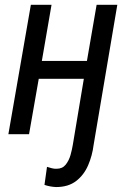

<svg xmlns="http://www.w3.org/2000/svg" viewBox="-20 -548 523 784"><path d="M106 -528.3H190.4L150.9 -299.3H335L374.5 -528.3H459L362.3 43.5Q356.9 87.4 339.8 127Q322.8 166.5 290.8 191.2Q258.8 215.8 209 215.8Q196.8 215.3 185.1 213.1Q173.3 210.9 161.6 207L171.9 133.3Q181.2 136.2 191.2 138.9Q201.2 141.6 211.4 141.1Q234.9 141.1 248.3 124.3Q261.7 107.4 268.1 84.5Q274.4 61.5 277.3 43.5L322.3 -226.1H138.2L98.6 0H14.2Z"/></svg>

Font: Roboto Condensed
Style: Italic
Weight: 400
Italic angle: -12°
Designer: Christian Robertson
Foundry: Google
Version: Version 3.0